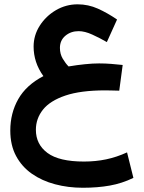

<svg xmlns="http://www.w3.org/2000/svg" viewBox="-20 -552 678 901"><path d="M481.4 -354.5Q448.7 -373.5 413.3 -389.6Q377.9 -405.8 349.1 -405.8Q312.5 -405.8 286.9 -384.3Q261.2 -362.8 261.2 -327.1Q261.2 -298.8 274.4 -276.6Q287.6 -254.4 301.8 -240.2Q342.8 -247.1 378.9 -250.7Q415 -254.4 445.3 -254.4Q474.1 -254.4 501.7 -252.2Q529.3 -250 555.7 -247.1L539.6 -126.5Q523.9 -127 503.9 -127.4Q483.9 -127.9 474.1 -127.9Q358.4 -127.9 286.6 -103.5Q214.8 -79.1 181.6 -37.4Q148.4 4.4 148.4 57.1Q148.4 125.5 202.9 165.8Q257.3 206.1 374 206.1Q428.7 206.1 478 195.8Q527.3 185.5 576.2 163.1L606 282.7Q552.7 308.6 495.4 318.8Q438 329.1 368.7 329.1Q299.8 329.1 238.3 312.7Q176.8 296.4 129.6 263.4Q82.5 230.5 55.4 179.9Q28.3 129.4 28.3 60.5Q28.3 -21 65.7 -86.9Q103 -152.8 183.6 -194.8Q160.2 -227.5 148.9 -262.2Q137.7 -296.9 137.7 -333.5Q137.7 -386.2 166.5 -431.4Q195.3 -476.6 242.4 -504.2Q289.6 -531.7 344.2 -531.7Q394 -531.7 439.2 -511.5Q484.4 -491.2 529.3 -460.4Z"/></svg>

Font: Vazir FD-UI
Style: Bold-FD-UI
Weight: 700
Designer: Saber Rastikerdar
Foundry: Saber Rastikerdar
Version: Version 30.0.0